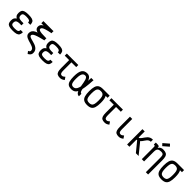

<svg xmlns="http://www.w3.org/2000/svg" viewBox="562 -3088 5476 5476"><g transform="rotate(45 3300.0 -350.0)"><path d="M301 14Q210 14 157.5 -2Q105 -18 83 -55.5Q61 -93 61 -158Q61 -218 78 -251.5Q95 -285 140 -313Q95 -341 78 -373Q61 -405 61 -461Q61 -526 83 -563Q105 -600 157.5 -616Q210 -632 301 -632Q392 -632 444.5 -616.5Q497 -601 518.5 -564Q540 -527 540 -461H448Q448 -511 416.5 -529Q385 -547 301 -547Q245 -547 212.5 -539Q180 -531 166.5 -512.5Q153 -494 153 -461Q153 -425 164.5 -402.5Q176 -380 204.5 -369.5Q233 -359 282 -355H372V-271H282Q233 -268 204.5 -256Q176 -244 164.5 -220.5Q153 -197 153 -158Q153 -125 166.5 -106Q180 -87 212.5 -79Q245 -71 301 -71Q385 -71 416.5 -90.5Q448 -110 448 -162H540Q540 -95 518.5 -57Q497 -19 444.5 -2.5Q392 14 301 14Z M1074 182 1019 111Q1053 96 1065 81.5Q1077 67 1077 44Q1077 7 1055 -16.5Q1033 -40 997 -56Q961 -72 918 -84Q875 -96 832 -109Q789 -122 753 -140.5Q717 -159 695 -188Q673 -217 673 -261Q673 -314 696 -353Q719 -392 772 -421Q825 -450 914 -473Q1003 -496 1135 -515V-430Q995 -397 914 -370.5Q833 -344 799 -318Q765 -292 765 -261Q765 -238 787 -223.5Q809 -209 845 -198Q881 -187 924 -176.5Q967 -166 1010 -150.5Q1053 -135 1089 -110Q1125 -85 1147 -48Q1169 -11 1169 44Q1169 91 1148.5 120.5Q1128 150 1074 182ZM1135 -426Q981 -426 892 -440.5Q803 -455 765.5 -489Q728 -523 728 -581Q728 -622 748.5 -654Q769 -686 815.5 -711.5Q862 -737 940.5 -760Q1019 -783 1135 -804V-719Q1016 -696 947 -675Q878 -654 849 -631.5Q820 -609 820 -581Q820 -555 849 -539.5Q878 -524 947 -517.5Q1016 -511 1135 -511ZM729 -715V-800H1135V-715Z M1501 14Q1410 14 1357.5 -2Q1305 -18 1283 -55.5Q1261 -93 1261 -158Q1261 -218 1278 -251.5Q1295 -285 1340 -313Q1295 -341 1278 -373Q1261 -405 1261 -461Q1261 -526 1283 -563Q1305 -600 1357.5 -616Q1410 -632 1501 -632Q1592 -632 1644.5 -616.5Q1697 -601 1718.5 -564Q1740 -527 1740 -461H1648Q1648 -511 1616.5 -529Q1585 -547 1501 -547Q1445 -547 1412.5 -539Q1380 -531 1366.5 -512.5Q1353 -494 1353 -461Q1353 -425 1364.5 -402.5Q1376 -380 1404.5 -369.5Q1433 -359 1482 -355H1572V-271H1482Q1433 -268 1404.5 -256Q1376 -244 1364.5 -220.5Q1353 -197 1353 -158Q1353 -125 1366.5 -106Q1380 -87 1412.5 -79Q1445 -71 1501 -71Q1585 -71 1616.5 -90.5Q1648 -110 1648 -162H1740Q1740 -95 1718.5 -57Q1697 -19 1644.5 -2.5Q1592 14 1501 14Z M2204 14Q2140 14 2102.5 -7Q2065 -28 2049.5 -78Q2034 -128 2034 -214V-590H2126V-214Q2126 -160 2133.5 -128.5Q2141 -97 2158 -84Q2175 -71 2204 -71Q2224 -71 2243.5 -81.5Q2263 -92 2296 -120L2348 -41Q2306 -10 2275 2Q2244 14 2204 14ZM1856 -533V-618H2318V-533Z M2961 -100V0Q2919 0 2891.5 -23Q2864 -46 2846 -85Q2828 -124 2816 -172.5Q2804 -221 2795.5 -273Q2787 -325 2778 -374Q2769 -423 2756.5 -462Q2744 -501 2724 -524Q2704 -547 2673 -547Q2632 -548 2604 -525.5Q2576 -503 2561.5 -448.5Q2547 -394 2547 -298Q2547 -211 2557.5 -161.5Q2568 -112 2592.5 -91.5Q2617 -71 2660 -71Q2702 -71 2733.5 -96.5Q2765 -122 2787 -183.5Q2809 -245 2822 -351Q2835 -457 2840 -618H2932Q2922 -435 2904 -313.5Q2886 -192 2855 -119.5Q2824 -47 2776.5 -16.5Q2729 14 2660 14Q2583 14 2538 -16.5Q2493 -47 2474 -115.5Q2455 -184 2455 -298Q2455 -390 2468 -454Q2481 -518 2508 -557Q2535 -596 2576 -614Q2617 -632 2673 -632Q2723 -632 2756.5 -609.5Q2790 -587 2811 -549Q2832 -511 2844.5 -464Q2857 -417 2864 -366Q2871 -315 2877.5 -268Q2884 -221 2893.5 -183Q2903 -145 2919 -122.5Q2935 -100 2961 -100Z M3300 14Q3211 14 3159.5 -17.5Q3108 -49 3086 -120.5Q3064 -192 3064 -309Q3064 -427 3086 -498Q3108 -569 3159.5 -600.5Q3211 -632 3300 -632Q3367 -632 3412 -615Q3457 -598 3484 -560Q3511 -522 3523.5 -460Q3536 -398 3536 -309Q3536 -192 3514 -120.5Q3492 -49 3440.5 -17.5Q3389 14 3300 14ZM3300 -71Q3355 -71 3386.5 -92.5Q3418 -114 3431 -166Q3444 -218 3444 -309Q3444 -401 3431 -452.5Q3418 -504 3386.5 -525.5Q3355 -547 3300 -547Q3245 -547 3213.5 -525.5Q3182 -504 3169 -452.5Q3156 -401 3156 -309Q3156 -218 3169 -166Q3182 -114 3213.5 -92.5Q3245 -71 3300 -71ZM3300 -547V-632H3570V-547Z M4004 14Q3940 14 3902.5 -7Q3865 -28 3849.5 -78Q3834 -128 3834 -214V-590H3926V-214Q3926 -160 3933.5 -128.5Q3941 -97 3958 -84Q3975 -71 4004 -71Q4024 -71 4043.5 -81.5Q4063 -92 4096 -120L4148 -41Q4106 -10 4075 2Q4044 14 4004 14ZM3656 -533V-618H4118V-533Z M4573 14Q4508 14 4471 -7Q4434 -28 4418 -78Q4402 -128 4402 -214V-618H4494V-214Q4494 -160 4501.5 -128.5Q4509 -97 4526 -84Q4543 -71 4573 -71Q4592 -71 4612 -81.5Q4632 -92 4664 -120L4716 -41Q4674 -10 4643 2Q4612 14 4573 14Z M4905 0V-618H4997V-373H5017Q5050 -397 5073.5 -428.5Q5097 -460 5119 -493Q5141 -526 5168.5 -554.5Q5196 -583 5234 -600.5Q5272 -618 5329 -618V-533Q5291 -533 5264 -518Q5237 -503 5217 -479Q5197 -455 5179 -427.5Q5161 -400 5142 -374.5Q5123 -349 5099 -333L5369 0H5258L5021 -289H4997V0Z M5842 182V-384Q5842 -447 5834.5 -481.5Q5827 -516 5804.5 -529.5Q5782 -543 5738 -543Q5678 -543 5645.5 -526.5Q5613 -510 5601 -477.5Q5589 -445 5589 -395V0H5497V-470L5589 -545Q5599 -564 5618.5 -583.5Q5638 -603 5668 -615.5Q5698 -628 5740 -628Q5816 -628 5858.5 -604.5Q5901 -581 5917.5 -528Q5934 -475 5934 -384V182ZM5497 -470Q5497 -501 5494.5 -515.5Q5492 -530 5481 -534Q5470 -538 5445 -538V-618Q5496 -618 5525.5 -616.5Q5555 -615 5568 -608.5Q5581 -602 5585 -587Q5589 -572 5589 -545ZM5647 -674 5587 -738 5753 -882 5813 -818Z M6300 14Q6211 14 6159.5 -17.5Q6108 -49 6086 -120.5Q6064 -192 6064 -309Q6064 -427 6086 -498Q6108 -569 6159.5 -600.5Q6211 -632 6300 -632Q6367 -632 6412 -615Q6457 -598 6484 -560Q6511 -522 6523.5 -460Q6536 -398 6536 -309Q6536 -192 6514 -120.5Q6492 -49 6440.5 -17.5Q6389 14 6300 14ZM6300 -71Q6355 -71 6386.5 -92.5Q6418 -114 6431 -166Q6444 -218 6444 -309Q6444 -401 6431 -452.5Q6418 -504 6386.5 -525.5Q6355 -547 6300 -547Q6245 -547 6213.5 -525.5Q6182 -504 6169 -452.5Q6156 -401 6156 -309Q6156 -218 6169 -166Q6182 -114 6213.5 -92.5Q6245 -71 6300 -71ZM6300 -547V-632H6570V-547Z"/></g></svg>

Font: Victor Mono SemiBold
Style: Regular
Weight: 600
Monospace: yes
Designer: Rune Bjørnerås
Version: Version 1.561;gftools[0.9.30]